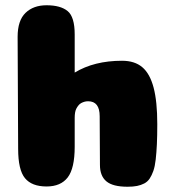

<svg xmlns="http://www.w3.org/2000/svg" viewBox="-20 -710 664 730"><path d="M359 -268Q359 -325 315 -325Q307 -325 300.5 -323Q294 -321 288.5 -318Q283 -315 278.5 -309.5Q274 -304 270.5 -297.5Q267 -291 265.5 -282Q264 -273 264 -262V-152Q264 -70 237.5 -35.5Q211 -1 157 -1Q101 -1 75 -32.5Q49 -64 49 -144L47 -570Q47 -632 77 -661Q107 -690 157 -690Q210 -690 237 -668Q264 -646 264 -579V-434Q338 -479 444 -479Q492 -479 521 -454.5Q550 -430 564 -377Q578 -324 578 -238Q578 -194 576.5 -162Q575 -130 572 -103.5Q569 -77 563 -60Q557 -43 549 -31Q541 -19 528.5 -12.5Q516 -6 501 -3Q486 0 465 0Q409 0 384.5 -20.5Q360 -41 360 -83Z"/></svg>

Font: Coiny 2.0
Style: Regular
Weight: 400
Version: Version 1.001 July 11, 2018